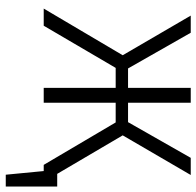

<svg xmlns="http://www.w3.org/2000/svg" viewBox="-28 -536 698 683"><g transform="rotate(90 321.5 -194.0)"><path d="M345 -523V-300H414L541 -523H602L461 -281L598 -48H643V135H601L588 0H566L415 -256H345V0H292V-256H221L71 0H10L176 -281L35 -523H96L223 -300H292V-523Z"/></g></svg>

Font: Jldddboxgfspflltxgxzjzlszac
Style: Regular
Weight: 300
Designer: Carrois Corporate & Edenspiekermann
Foundry: Carrois Corporate GbR & Edenspiekermann AG
Version: Version 2.001